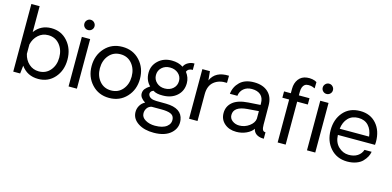

<svg xmlns="http://www.w3.org/2000/svg" viewBox="-85 -1283 4203 2056"><g transform="rotate(15 2016.5 -255.5)"><path d="M331.1 -555.2Q442.9 -555.2 513.4 -474.1Q584 -393.1 584 -272.9Q584 -152.8 513.9 -73Q443.8 6.8 333 6.8Q210.9 6.8 143.1 -88.9L132.8 0H56.2V-750H147.9V-462.9Q215.8 -555.2 331.1 -555.2ZM317.9 -73.2Q397 -73.2 445.1 -130.6Q493.2 -188 493.2 -272.9Q493.2 -358.9 445.1 -416.5Q397 -474.1 317.9 -474.1Q254.9 -474.1 209 -432.6Q163.1 -391.1 147.9 -326.2V-221.2Q163.1 -155.3 209 -114.3Q254.9 -73.2 317.9 -73.2Z M714.4 -637.2Q691.4 -637.2 675 -653.6Q658.7 -669.9 658.7 -693.8Q658.7 -716.8 675 -733.9Q691.4 -751 714.4 -751Q738.3 -751 754.9 -733.9Q771.5 -716.8 771.5 -693.8Q771.5 -669.9 754.9 -653.6Q738.3 -637.2 714.4 -637.2ZM669.4 -549.8H761.7V0H669.4Z M1311.8 -74.5Q1236.3 6.8 1119.1 6.8Q1002 6.8 926.5 -74.5Q851.1 -155.8 851.1 -275.9Q851.1 -396 926 -477.5Q1001 -559.1 1119.1 -559.1Q1237.3 -559.1 1312.3 -477.5Q1387.2 -396 1387.2 -275.9Q1387.2 -155.8 1311.8 -74.5ZM1294.9 -275.9Q1294.9 -361.8 1246.6 -419.4Q1198.2 -477.1 1119.1 -477.1Q1040 -477.1 991.5 -419.4Q942.9 -361.8 942.9 -275.9Q942.9 -190.9 991.5 -133.5Q1040 -76.2 1119.1 -76.2Q1198.2 -76.2 1246.6 -133.5Q1294.9 -190.9 1294.9 -275.9Z M1678.7 243.2Q1572.8 244.1 1504.2 199.5Q1435.5 154.8 1432.6 83Q1430.7 44.9 1449.7 9.5Q1468.8 -25.9 1505.9 -44.9Q1444.8 -83 1444.8 -129.9Q1444.8 -160.6 1462.2 -182.4Q1479.5 -204.1 1513.7 -226.1Q1458.5 -279.3 1458.5 -363.8Q1458.5 -443.8 1517.6 -499Q1576.7 -554.2 1667.5 -554.2Q1740.7 -554.2 1793.5 -520Q1805.7 -550.8 1839.6 -569.3Q1873.5 -587.9 1908.7 -585.9V-515.1Q1886.7 -517.1 1868.2 -507.1Q1849.6 -497.1 1842.8 -477.1Q1883.8 -423.8 1883.8 -360.8Q1883.8 -274.9 1824.2 -221.4Q1764.6 -168 1669.4 -167Q1597.7 -165 1559.6 -190.9Q1540.5 -184.1 1531.5 -168.9Q1522.5 -153.8 1527.8 -138.2Q1543 -94.2 1616.7 -92.8L1726.6 -91.8Q1901.4 -88.9 1920.4 36.1Q1932.6 123 1867.7 182.6Q1802.7 242.2 1678.7 243.2ZM1796.9 -361.8Q1796.9 -411.6 1760.3 -444.3Q1723.6 -477.1 1667.5 -477.1Q1613.3 -477.1 1577.4 -444.1Q1541.5 -411.1 1541.5 -360.8Q1541.5 -312 1577.6 -278.6Q1613.8 -245.1 1667.5 -245.1Q1724.6 -245.1 1760.7 -278.1Q1796.9 -311 1796.9 -361.8ZM1835.4 43.9Q1829.6 8.8 1794.7 -5.6Q1759.8 -20 1693.8 -20H1584.5Q1552.2 -12.2 1535.4 12.9Q1518.6 38.1 1518.6 68.8Q1518.6 113.8 1563.7 140.4Q1608.9 167 1670.4 167Q1756.3 167 1800.3 132.6Q1844.2 98.1 1835.4 43.9Z M2299.3 -555.2 2298.3 -476.1Q2209.5 -481 2154.3 -435.5Q2099.1 -390.1 2099.1 -297.9V0H2005.4V-549.8H2089.4L2099.1 -450.2Q2148.4 -562 2299.3 -555.2Z M2528.3 4.9Q2448.2 4.9 2397.2 -39.6Q2346.2 -84 2346.2 -154.8Q2346.2 -230 2402.3 -277.1Q2458.5 -324.2 2572.3 -332L2706.5 -340.8V-358.9Q2706.5 -419.9 2671.4 -450.9Q2636.2 -481.9 2574.2 -481.9Q2519 -481.9 2483.2 -451.4Q2447.3 -420.9 2441.4 -371.1H2358.4Q2366.2 -449.2 2421.9 -503.2Q2477.5 -557.1 2578.6 -557.1Q2677.7 -557.1 2734.6 -504.6Q2791.5 -452.1 2791.5 -356.9Q2791.5 -316.9 2792 -268.1Q2792.5 -219.2 2792.5 -185.1Q2792.5 -150.9 2792.5 -147Q2792.5 -105 2802 -87.9Q2811.5 -70.8 2833.5 -71.8V0Q2822.3 0 2802.2 -2Q2728 -14.2 2713.4 -78.1Q2691.4 -43 2639.9 -19Q2588.4 4.9 2528.3 4.9ZM2541.5 -68.8Q2602.5 -68.8 2651.9 -105Q2701.2 -141.1 2706.5 -188V-272L2580.6 -262.2Q2432.6 -250 2432.6 -157.2Q2432.6 -117.2 2465.6 -93Q2498.5 -68.8 2541.5 -68.8Z M2987.3 0V-476.1H2912.1V-545.9H2987.3V-595.2Q2987.3 -658.2 3019.8 -701.7Q3052.2 -745.1 3110.4 -752Q3140.1 -755.9 3171.1 -750.5Q3202.1 -745.1 3221.2 -731.9L3220.2 -662.1Q3207 -668.9 3189.2 -674.1Q3171.4 -679.2 3147.5 -679.2Q3123.5 -679.2 3107.4 -668Q3076.7 -645 3076.2 -584V-545.9H3194.3V-476.1H3076.2V0ZM3357.4 -637.2Q3334.5 -637.2 3317.9 -653.6Q3301.3 -669.9 3301.3 -693.8Q3301.3 -716.8 3317.9 -733.9Q3334.5 -751 3357.4 -751Q3381.3 -751 3397.9 -733.9Q3414.6 -716.8 3414.6 -693.8Q3414.6 -669.9 3397.9 -653.6Q3381.3 -637.2 3357.4 -637.2ZM3312.5 -549.8H3404.3V0H3312.5Z M4002.9 -277.8Q4002.9 -269 4001 -245.1H3589.4Q3592.3 -163.1 3641.1 -116.5Q3689.9 -69.8 3752.9 -68.8Q3813 -67.9 3852.5 -94Q3892.1 -120.1 3906.2 -164.1H3985.4Q3981.4 -136.2 3966.8 -108.6Q3952.1 -81.1 3926.3 -54Q3900.4 -26.9 3856.2 -11Q3812 4.9 3757.3 4.9Q3642.1 3.9 3571.5 -75.4Q3501 -154.8 3501 -273.9Q3501 -396 3569.6 -475.1Q3638.2 -554.2 3756.3 -554.2Q3869.1 -554.2 3936 -478Q4002.9 -401.9 4002.9 -277.8ZM3756.3 -478Q3685.5 -478 3642.8 -433.6Q3600.1 -389.2 3591.3 -314H3917Q3909.2 -389.2 3867.7 -433.6Q3826.2 -478 3756.3 -478Z"/></g></svg>

Font: ø
Style: ø
Weight: 400
Designer: Samuel Oakes
Foundry: Samuel Oakes
Version: Version 1.000;PS 001.000;hotconv 1.0.88;makeotf.lib2.5.64775